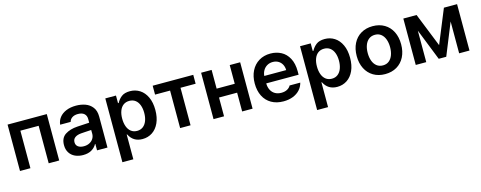

<svg xmlns="http://www.w3.org/2000/svg" viewBox="-30 -1229 5316 2120"><g transform="rotate(-15 2628.0 -169.0)"><path d="M59.6 -530.3H507.8V0H387.7V-428.7H178.7V0H59.6Z M799.8 -309.6Q884.3 -315.4 935.5 -317.4V-359.4Q935.5 -398.9 910.6 -420.7Q885.7 -442.4 839.8 -442.4Q799.3 -442.4 773.4 -425.3Q747.6 -408.2 740.2 -378.9H620.1Q624.5 -424.3 652.3 -460.2Q680.2 -496.1 729 -516.6Q777.8 -537.1 842.8 -537.1Q898.4 -537.1 947.5 -519.8Q996.6 -502.4 1028.1 -461.7Q1059.6 -420.9 1059.6 -354.5V0H940.4V-73.2H936.5Q917 -36.1 877.9 -12.7Q838.9 10.7 780.3 10.7Q729 10.7 688.7 -7.8Q648.4 -26.4 625.5 -62.5Q602.5 -98.6 602.5 -149.4Q602.5 -231.4 658 -267.8Q713.4 -304.2 799.8 -309.6ZM812.5 -81.1Q849.1 -81.1 877.4 -95.7Q905.8 -110.4 921.1 -135.5Q936.5 -160.6 936.5 -190.4L936 -233.9Q914.1 -232.9 861.3 -229.5Q833 -228 819.3 -226.6Q773.4 -222.7 748 -203.6Q722.7 -184.6 722.7 -150.4Q722.7 -116.7 747.1 -98.9Q771.5 -81.1 812.5 -81.1Z M1176.8 -530.3H1298.8V-443.4H1306.6Q1326.7 -482.4 1361.8 -509.8Q1397 -537.1 1459 -537.1Q1521 -537.1 1570.6 -505.4Q1620.1 -473.6 1648.9 -412.1Q1677.7 -350.6 1677.7 -264.6Q1677.7 -179.2 1649.4 -117.2Q1621.1 -55.2 1571.5 -22.7Q1522 9.8 1459 9.8Q1353.5 9.8 1306.6 -84H1301.8V199.2H1176.8ZM1424.8 -92.8Q1464.8 -92.8 1493.2 -114.7Q1521.5 -136.7 1536.1 -175.8Q1550.8 -214.8 1550.8 -265.6Q1550.8 -315.4 1536.4 -354Q1522 -392.6 1493.7 -414.1Q1465.3 -435.5 1424.8 -435.5Q1384.8 -435.5 1356.4 -414.6Q1328.1 -393.6 1313.5 -355.2Q1298.8 -316.9 1298.8 -265.6Q1298.8 -213.9 1313.5 -174.8Q1328.1 -135.7 1356.4 -114.3Q1384.8 -92.8 1424.8 -92.8Z M1718.3 -530.3H2182.1V-428.7H2009.3V0H1890.1V-428.7H1718.3Z M2392.1 -316.4H2599.1V-530.3H2718.3V0H2599.1V-214.8H2392.1V0H2272V-530.3H2392.1Z M2813 -261.7Q2813 -343.3 2844.2 -405.5Q2875.5 -467.8 2932.4 -502.4Q2989.3 -537.1 3064 -537.1Q3131.3 -537.1 3186.3 -508.3Q3241.2 -479.5 3273.7 -419.2Q3306.2 -358.9 3306.2 -269.5V-230.5H2936Q2936.5 -186 2953.6 -153.6Q2970.7 -121.1 3001 -104Q3031.2 -86.9 3071.8 -86.9Q3111.3 -86.9 3139.2 -102.1Q3167 -117.2 3179.2 -141.6H3301.3Q3290 -95.7 3258.8 -61.3Q3227.5 -26.9 3179.4 -8.1Q3131.3 10.7 3070.8 10.7Q2991.7 10.7 2933.3 -22.7Q2875 -56.2 2844 -117.7Q2813 -179.2 2813 -261.7ZM3187 -315.4Q3186.5 -351.6 3171.4 -379.9Q3156.2 -408.2 3128.9 -424.3Q3101.6 -440.4 3065.9 -440.4Q3029.3 -440.4 3000.7 -423.6Q2972.2 -406.7 2955.6 -378.2Q2939 -349.6 2936.5 -315.4Z M3402.8 -530.3H3524.9V-443.4H3532.7Q3552.7 -482.4 3587.9 -509.8Q3623 -537.1 3685.1 -537.1Q3747.1 -537.1 3796.6 -505.4Q3846.2 -473.6 3875 -412.1Q3903.8 -350.6 3903.8 -264.6Q3903.8 -179.2 3875.5 -117.2Q3847.2 -55.2 3797.6 -22.7Q3748 9.8 3685.1 9.8Q3579.6 9.8 3532.7 -84H3527.8V199.2H3402.8ZM3650.9 -92.8Q3690.9 -92.8 3719.2 -114.7Q3747.6 -136.7 3762.2 -175.8Q3776.9 -214.8 3776.9 -265.6Q3776.9 -315.4 3762.5 -354Q3748 -392.6 3719.7 -414.1Q3691.4 -435.5 3650.9 -435.5Q3610.8 -435.5 3582.5 -414.6Q3554.2 -393.6 3539.6 -355.2Q3524.9 -316.9 3524.9 -265.6Q3524.9 -213.9 3539.6 -174.8Q3554.2 -135.7 3582.5 -114.3Q3610.8 -92.8 3650.9 -92.8Z M3979 -262.7Q3979 -344.7 4010.3 -406.7Q4041.5 -468.8 4099.1 -502.9Q4156.7 -537.1 4232.9 -537.1Q4309.6 -537.1 4367.2 -502.9Q4424.8 -468.8 4455.8 -406.7Q4486.8 -344.7 4486.8 -262.7Q4486.8 -181.2 4455.6 -119.1Q4424.3 -57.1 4366.9 -23.2Q4309.6 10.7 4232.9 10.7Q4156.7 10.7 4099.1 -23.4Q4041.5 -57.6 4010.3 -119.4Q3979 -181.2 3979 -262.7ZM4360.8 -263.7Q4360.8 -313 4346.4 -352.8Q4332 -392.6 4303.5 -415.5Q4274.9 -438.5 4233.9 -438.5Q4191.9 -438.5 4162.8 -415.5Q4133.8 -392.6 4119.4 -353Q4105 -313.5 4105 -263.7Q4105 -213.9 4119.4 -174.3Q4133.8 -134.8 4162.8 -111.8Q4191.9 -88.9 4233.9 -88.9Q4274.9 -88.9 4303.5 -111.8Q4332 -134.8 4346.4 -174.3Q4360.8 -213.9 4360.8 -263.7Z M5047.4 -530.3H5197.8V0H5079.6V-363.8L4932.1 0H4846.2L4703.6 -359.9V0H4583.5V-530.3H4734.9L4889.2 -144.5Z"/></g></svg>

Font: WEMIX Pretendard SemiBold
Style: Regular
Weight: 600
Designer: Base glyphs from Inter by Rasmus Andersson; Hangeul glyphs from Noto Sans CJK(Source Han Sans) by Jang Soo-young and Kan
Foundry: Kil Hyung-jin
Version: Version 1.000